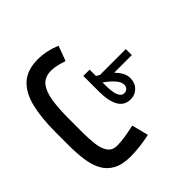

<svg xmlns="http://www.w3.org/2000/svg" viewBox="-126 -889 1136 1136"><g transform="rotate(45 442.5 -321.0)"><path d="M357.9 -404.3Q361.8 -409.7 364.7 -415.3Q367.7 -420.9 370.6 -425.8V-641.6H420.9V-494.1Q441.4 -514.6 463.4 -527.1Q485.4 -539.6 510.3 -539.6Q550.8 -539.6 576.2 -514.4Q601.6 -489.3 601.6 -451.7Q601.1 -400.4 558.3 -376Q515.6 -351.6 435.1 -351.6H305.2V-404.3ZM434.6 -404.8Q495.6 -404.8 522.5 -417Q549.3 -429.2 549.3 -450.2Q549.3 -466.3 539.6 -476.3Q529.8 -486.3 512.7 -486.3Q490.2 -486.3 464.8 -464.4Q439.5 -442.4 412.6 -404.3ZM536.1 0H422.9Q304.7 0 220 -20.8Q135.3 -41.5 90.1 -91.8Q44.9 -142.1 44.9 -231.4Q44.9 -269.5 53.2 -305.9Q61.5 -342.3 75.2 -374.5L168.9 -339.4Q161.1 -317.4 154.5 -290.3Q147.9 -263.2 147.9 -238.8Q147.9 -185.5 181.6 -158.2Q215.3 -130.9 277.1 -121.3Q338.9 -111.8 422.9 -111.8H537.1Q588.4 -111.8 634.5 -116.9Q680.7 -122.1 709.7 -141.6Q738.8 -161.1 738.8 -203.6Q738.8 -233.4 732.4 -272.5Q726.1 -311.5 717.8 -348.6L821.8 -375Q831.1 -333.5 835.9 -290.8Q840.8 -248 840.8 -213.4Q840.8 -144 817.4 -101.6Q793.9 -59.1 752.4 -37.1Q710.9 -15.1 655.5 -7.6Q600.1 0 536.1 0Z"/></g></svg>

Font: Vazirmatn FD NL Medium
Style: Regular
Weight: 500
Designer: Saber Rastikerdar
Foundry: Saber Rastikerdar
Version: Version 33.003